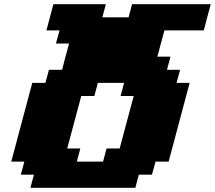

<svg xmlns="http://www.w3.org/2000/svg" viewBox="-20 -895 1024 915"><path d="M125 0H625L641.6 -62.5H704.1L721.2 -125H783.7Q800.8 -187.5 833.7 -312.5Q866.7 -437.5 883.8 -500H821.3L838.4 -562.5H775.9L792.5 -625H730Q735.4 -645.5 746.6 -687.3Q757.8 -729 763.7 -750H951.2Q956.5 -770.5 967.5 -812.5Q978.5 -854.5 984.4 -875H609.4L592.8 -812.5H467.8L484.4 -875H234.4Q229 -854 217.8 -812.5Q206.5 -771 201.2 -750H263.7L246.6 -687.5H309.1Q303.2 -666.5 292.2 -625Q281.2 -583.5 275.9 -562.5H213.4L196.3 -500H133.8Q117.2 -437.5 83.7 -312.5Q50.3 -187.5 33.7 -125H96.2L79.1 -62.5H141.6ZM471.2 -125H346.2L362.8 -187.5H300.3Q311.5 -229 333.7 -312.3Q356 -395.5 367.2 -437.5H429.7L446.3 -500H571.3L554.7 -437.5H617.2Q606 -396 583.7 -312.5Q561.5 -229 550.3 -187.5H487.8Z"/></svg>

Font: Faithful 32x
Style: BoldOblique
Weight: 400
Foundry: Faithful Resource Pack
Version: Version 1.0; January 27, 2023